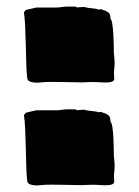

<svg xmlns="http://www.w3.org/2000/svg" viewBox="-20 -560 423 583"><path d="M326.7 -324.2Q328.1 -316.4 322.3 -313.2Q316.4 -310.1 306.9 -309.6Q297.4 -309.1 285.4 -310.1Q273.4 -311 262.7 -311Q259.8 -311 253.4 -310.8Q247.1 -310.5 239.7 -310.3Q232.4 -310.1 226.1 -309.8Q219.7 -309.6 217.3 -310.1Q185.1 -310.5 161.9 -311Q138.7 -311.5 118.7 -311Q111.8 -310.5 102.5 -309.6Q93.3 -308.6 84.5 -309.3Q75.7 -310.1 69.3 -313.2Q63 -316.4 62.5 -324.2Q60.5 -339.8 59.8 -366.9Q59.1 -394 58.3 -423.3Q57.6 -452.6 56.4 -479.7Q55.2 -506.8 52.7 -522.9L58.6 -529.8L90.3 -537.1H149.4Q159.2 -537.1 167.7 -538.6Q176.3 -540 184.6 -540H208.5L215.3 -537.1Q218.8 -538.6 224.9 -538.3Q231 -538.1 235.4 -539.1Q238.8 -537.6 242.2 -537.4Q245.6 -537.1 248.5 -536.1L272.5 -533.2L279.3 -530.8Q281.2 -530.8 283.2 -531.5Q285.2 -532.2 286.6 -532.2Q295.4 -529.3 301 -526.9Q306.6 -524.4 309.8 -521.5Q313 -518.6 314.2 -514.4Q315.4 -510.3 315.4 -502.9Q319.3 -499 321.3 -485.6Q323.2 -472.2 324.2 -455.6Q325.2 -439 325.4 -423.1Q325.7 -407.2 325.7 -398.9Q328.1 -377.4 328.1 -368.4Q328.1 -359.4 327.4 -354.2Q326.7 -349.1 326.2 -343.8Q325.7 -338.4 326.7 -324.2ZM326.7 -12.2Q328.1 -4.4 322.3 -1.2Q316.4 2 306.9 2.4Q297.4 2.9 285.4 2Q273.4 1 262.7 1Q259.8 1 253.4 1.2Q247.1 1.5 239.7 1.7Q232.4 2 226.1 2.2Q219.7 2.4 217.3 2Q185.1 1.5 161.9 1Q138.7 0.5 118.7 1Q111.8 1.5 102.5 2.4Q93.3 3.4 84.5 2.7Q75.7 2 69.3 -1.2Q63 -4.4 62.5 -12.2Q60.5 -27.8 59.8 -54.9Q59.1 -82 58.3 -111.3Q57.6 -140.6 56.4 -167.7Q55.2 -194.8 52.7 -210.9L58.6 -217.8L90.3 -225.1H149.4Q159.2 -225.1 167.7 -226.6Q176.3 -228 184.6 -228H208.5L215.3 -225.1Q218.8 -226.6 224.9 -226.3Q231 -226.1 235.4 -227.1Q238.8 -225.6 242.2 -225.3Q245.6 -225.1 248.5 -224.1L272.5 -221.2L279.3 -219.2Q281.2 -219.2 283.2 -219.7Q285.2 -220.2 286.6 -220.2Q295.4 -217.3 301 -214.8Q306.6 -212.4 309.8 -209.5Q313 -206.5 314.2 -202.4Q315.4 -198.2 315.4 -190.9Q319.3 -187 321.3 -173.6Q323.2 -160.2 324.2 -143.6Q325.2 -127 325.4 -111.1Q325.7 -95.2 325.7 -86.9Q328.1 -65.4 328.1 -56.4Q328.1 -47.4 327.4 -42.2Q326.7 -37.1 326.2 -31.7Q325.7 -26.4 326.7 -12.2Z"/></svg>

Font: Sigmar One
Style: Regular
Weight: 400
Version: Version 1.000